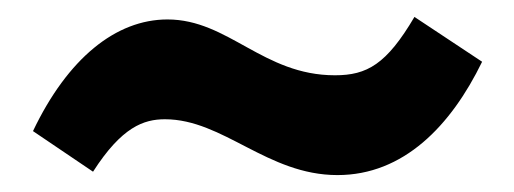

<svg xmlns="http://www.w3.org/2000/svg" viewBox="-20 -383 608 227"><path d="M379 -176C457 -176 513 -234 550 -310L470 -363C437 -307 414 -294 376 -294C291 -294 250 -360 178 -360C117 -360 60 -314 19 -228L90 -180C124 -233 150 -242 175 -242C244 -242 296 -176 379 -176Z"/></svg>

Font: Zilla Slab Bold
Style: Regular
Weight: 700
Designer: Typotheque.com
Foundry: Typotheque type foundry
Version: Version 1.3; 2018